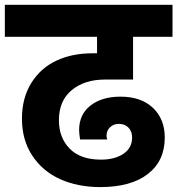

<svg xmlns="http://www.w3.org/2000/svg" viewBox="-37 -760 729 789"><path d="M-17.1 -608.9V-740.2H671.9V-608.9H509.8V-433.1H394Q310.5 -433.1 257.8 -389.6Q205.1 -346.2 205.1 -266.1Q205.1 -194.3 249.3 -149.2Q293.5 -104 377.9 -104Q434.1 -104 470 -127.9Q505.9 -151.9 505.9 -194.8Q505.9 -219.7 491 -235.4Q476.1 -251 451.2 -251Q430.2 -251 415.5 -237.3Q400.9 -223.6 400.9 -203.1Q400.9 -192.9 403.8 -187H292Q288.1 -213.4 288.1 -225.1Q288.1 -290 335 -326.4Q381.8 -362.8 458 -362.8Q543 -362.8 591.6 -316.7Q640.1 -270.5 640.1 -194.8Q640.1 -99.1 570.8 -45.2Q501.5 8.8 375 8.8Q283.2 8.8 210.9 -23.4Q138.7 -55.7 95.9 -120.1Q53.2 -184.6 53.2 -272Q53.2 -356.9 91.3 -418.5Q129.4 -480 194.1 -510.5Q258.8 -541 342.8 -541H361.8V-608.9Z"/></svg>

Font: SVN-Poppins
Style: Bold
Weight: 700
Designer: Ninad Kale (Devanagari), Jonny Pinhorn (Latin)
Foundry: Indian Type Foundry
Version: Version 3.200;PS 1.000;hotconv 16.6.54;makeotf.lib2.5.65590